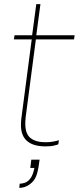

<svg xmlns="http://www.w3.org/2000/svg" viewBox="-20 -700 400 926"><path d="M200 6Q81 6 81 -97Q81 -111 83 -129L133 -510H47L50 -530H135L155 -680H175L155 -530H340L337 -510H153L104 -137Q102 -118 102 -103Q102 -54 127.5 -34Q153 -14 200 -14Q221 -14 239 -17.5Q257 -21 264 -24Q263 -17 262.5 -12.5Q262 -8 261.5 -6Q261 -4 259 -3Q257 -2 252.5 -1Q248 0 241 2Q226 6 200 6ZM73 206 75 186Q87 186 101 181Q115 176 127 160Q139 144 146 110H126L131 70H171Q166 113 158 139.5Q150 166 132 182Q105 206 73 206Z"/></svg>

Font: Tanohe Sans Thin
Style: Italic
Weight: 100
Designer: Village Type and Design LLC & Cristiano Sobral
Foundry: Cooper Hewitt Smithsonian Design Museum
Version: Version 1.00;September 29, 2021;FontCreator 13.0.0.2655 64-b